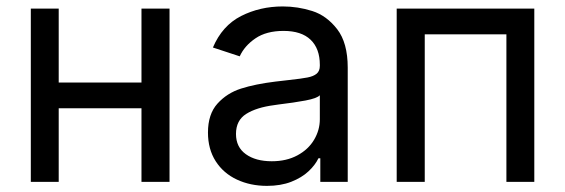

<svg xmlns="http://www.w3.org/2000/svg" viewBox="-20 -573 1781 605"><path d="M446.3 -231.9H144V-313H446.3ZM165 0H77.1V-545.9H165ZM514.2 0H425.8V-545.9H514.2Z M635.3 -155.3Q635.3 -213.4 665.3 -246.6Q695.3 -279.8 739.7 -293.9Q784.2 -308.1 847.7 -315.9L890.1 -320.8Q930.7 -325.2 949.2 -328.9Q967.8 -332.5 977.8 -340.8Q987.8 -349.1 987.8 -365.7V-368.7Q987.8 -419.9 958.7 -447.8Q929.7 -475.6 873.5 -475.6Q819.3 -475.6 784.9 -452.1Q750.5 -428.7 735.4 -395.5L650.9 -423.3Q680.2 -492.2 739.7 -522.5Q799.3 -552.7 871.1 -552.7Q918.5 -552.7 963.9 -538.3Q1009.3 -523.9 1042.5 -481Q1075.7 -438 1075.7 -359.9V0H989.3V-74.2H983.4Q973.1 -52.7 951.9 -33Q930.7 -13.2 897.7 -0.2Q864.7 12.7 821.3 12.7Q769 12.7 726.6 -7.1Q684.1 -26.9 659.7 -64.9Q635.3 -103 635.3 -155.3ZM987.8 -197.3V-272.9Q979 -263.2 942.6 -256.3Q906.2 -249.5 857.4 -243.7L843.8 -241.7Q788.1 -234.4 755.9 -214.1Q723.6 -193.8 723.6 -150.9Q723.6 -109.4 754.6 -87.2Q785.6 -64.9 836.4 -64.9Q882.8 -64.9 917.2 -83.5Q951.7 -102.1 969.7 -132.6Q987.8 -163.1 987.8 -197.3Z M1663.6 0H1575.7V-464.8H1318.4V0H1230V-545.9H1663.6Z"/></svg>

Font: Inter RS Variable
Style: Regular
Weight: 400
Designer: Rasmus Andersson (customised by Maria Ramos and Noel Pretorius)
Foundry: rsms
Version: Version 3.001;Glyphs 3.2.3 (3260)